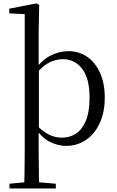

<svg xmlns="http://www.w3.org/2000/svg" viewBox="-20 -825 671 1105"><path d="M119.1 259.8Q120.3 225.6 120.8 185.1Q121.3 144.5 121.8 103.1Q122.3 61.7 122.3 26.7V-743.5L33.3 -748.1V-775.1L189.8 -805.5L205.5 -796.5L202.5 -641V-437.9L203.8 -427.1V-83.1L202.5 -72.8V26.7Q202.5 61.7 203 103.1Q203.5 144.5 204 185.1Q204.5 225.6 205.5 259.8ZM359.6 14.6Q313 14.6 265.4 -9.5Q217.9 -33.6 178.1 -95.7H174.1L187.5 -108.6Q224.8 -68.3 260.9 -50.5Q297 -32.7 337.3 -32.7Q381.1 -32.7 416.9 -55.9Q452.7 -79 474 -129.8Q495.4 -180.6 495.4 -263Q495.4 -374.9 452.4 -429.7Q409.4 -484.5 341.5 -484.5Q304.3 -484.5 266.7 -466.9Q229.1 -449.3 185.3 -398.2L172.4 -413.2H175.1Q215.8 -477 268.4 -503.8Q321 -530.6 373.3 -530.6Q434.5 -530.6 481.7 -498.1Q528.8 -465.6 555.8 -405.7Q582.9 -345.7 582.9 -264Q582.9 -178.5 553.8 -116Q524.8 -53.4 474.4 -19.4Q424 14.6 359.6 14.6ZM34.6 259.8V232.4L144.5 222.2H183.9L301.3 232.4V259.8Z"/></svg>

Font: Noto Serif KR
Style: Regular
Weight: 200
Designer: Ryoko NISHIZUKA 西塚涼子 (kana & ideographs); Frank Grießhammer (Latin, Greek & Cyrillic); Wenlong ZHANG 张文龙 (bopomofo); San
Foundry: Adobe
Version: Version 2.001;hotconv 1.1.0;makeotfexe 2.6.0